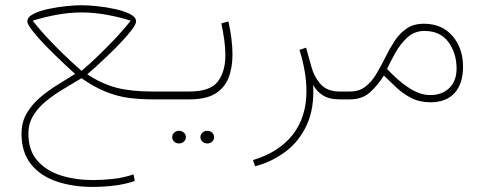

<svg xmlns="http://www.w3.org/2000/svg" viewBox="-20 -383 1867 740"><path d="M269.5 -98.1Q257.8 -108.4 235.6 -129.2Q213.4 -149.9 187.7 -175Q162.1 -200.2 138.7 -225.3Q115.2 -250.5 100.3 -270.8Q85.4 -291 85.4 -300.3Q85.4 -317.4 108.9 -329.3Q132.3 -341.3 167 -348.6Q201.7 -356 236.6 -359.4Q271.5 -362.8 294.4 -362.8Q317.4 -362.8 352.3 -359.4Q387.2 -356 422.1 -348.4Q457 -340.8 480.7 -329.1Q504.4 -317.4 504.4 -300.3Q504.4 -290 489 -269.5Q473.6 -249 449.7 -223.4Q425.8 -197.8 399.4 -172.4Q373 -147 350.6 -126.7Q328.1 -106.4 316.4 -96.7Q373.5 -59.1 429.7 -44.7Q485.8 -30.3 566.4 -30.3H595.2V0H566.4Q517.6 0 473.9 -6.1Q430.2 -12.2 386.7 -29.8Q343.3 -47.4 293.9 -81.5Q260.3 -61 224.4 -39.8Q188.5 -18.6 157.7 6.6Q127 31.7 108.2 62.5Q89.4 93.3 89.4 132.3Q89.4 196.3 123.8 235.8Q158.2 275.4 214.8 293.2Q271.5 311 338.4 311Q376 311 416 306.6Q456.1 302.2 494.6 289.1L499.5 314.5Q464.4 326.7 422.6 332Q380.9 337.4 335.9 337.4Q260.3 337.4 198.2 316.4Q136.2 295.4 99.6 250Q63 204.6 63 132.3Q63 86.4 84.2 51.5Q105.5 16.6 137.9 -10.3Q170.4 -37.1 205.8 -58.6Q241.2 -80.1 269.5 -98.1ZM294.4 -335Q245.1 -335 195.1 -325.4Q145 -315.9 106 -303.2Q141.1 -258.8 181.2 -217.5Q221.2 -176.3 252.9 -147.2Q284.7 -118.2 294.4 -109.9Q301.8 -115.7 322 -134Q342.3 -152.3 370.1 -179.4Q397.9 -206.5 428 -238.5Q458 -270.5 483.9 -303.2Q445.3 -315.9 394.8 -325.4Q344.2 -335 294.4 -335Z M575.7 -30.3H710Q790.5 -30.3 819.6 -68.8Q848.6 -107.4 848.6 -169.9Q848.6 -198.7 844.2 -230.2Q839.8 -261.7 833 -293L860.4 -300.3Q867.7 -267.6 871.8 -235.4Q876 -203.1 876 -173.3Q876 -121.6 860.6 -82.5Q845.2 -43.5 809.1 -21.7Q772.9 0 710.9 0H575.7ZM752.4 145.5Q752.4 135.7 760 128.4Q767.6 121.1 778.8 121.1Q790 121.1 797.6 128.2Q805.2 135.3 805.2 145.5Q805.2 155.8 797.6 162.8Q790 169.9 778.8 169.9Q767.6 169.9 760 162.6Q752.4 155.3 752.4 145.5ZM643.6 145.5Q643.6 135.7 651.1 128.4Q658.7 121.1 669.9 121.1Q681.2 121.1 688.7 128.2Q696.3 135.3 696.3 145.5Q696.3 155.8 688.7 162.8Q681.2 169.9 669.9 169.9Q658.7 169.9 651.1 162.6Q643.6 155.3 643.6 145.5Z M1288.1 0Q1248.5 0 1223.6 -16.1Q1198.7 -32.2 1187 -56.2Q1191.9 35.2 1162.1 99.1Q1132.3 163.1 1079.6 202.1Q1026.9 241.2 963.4 257.8L955.1 233.9Q1054.7 204.1 1107.9 136.5Q1161.1 68.8 1161.1 -31.7Q1161.1 -104.5 1134.3 -190.9L1159.7 -199.2L1179.7 -127.4Q1190.4 -86.9 1215.8 -58.6Q1241.2 -30.3 1288.1 -30.3H1316.9V0Z M1639.2 11.2Q1597.2 11.2 1564.9 -5.4Q1532.7 -22 1507.3 -46.1Q1481.9 -70.3 1459.5 -91.8Q1437 -55.7 1406.7 -27.8Q1376.5 0 1328.6 0H1299.3V-30.3H1328.6Q1364.3 -30.3 1388.4 -49.1Q1412.6 -67.9 1430.4 -97.7Q1448.2 -127.4 1464.6 -160.9Q1481 -194.3 1500.2 -224.1Q1519.5 -253.9 1546.6 -272.7Q1573.7 -291.5 1613.8 -291.5Q1683.6 -291.5 1724.1 -244.1Q1764.6 -196.8 1764.6 -126.5Q1764.6 -60.5 1732.2 -24.7Q1699.7 11.2 1639.2 11.2ZM1615.7 -263.7Q1577.6 -263.7 1550.3 -238.8Q1522.9 -213.9 1503.9 -179.7Q1484.9 -145.5 1471.7 -117.2Q1491.2 -96.7 1511 -78.9Q1530.8 -61 1550.8 -47.9Q1572.3 -33.2 1594 -24.9Q1615.7 -16.6 1638.2 -16.6Q1684.1 -16.6 1711.9 -43.9Q1739.7 -71.3 1739.7 -118.7Q1739.7 -178.2 1708.3 -220.9Q1676.8 -263.7 1615.7 -263.7Z"/></svg>

Font: Vazirmatn RD Thin
Style: Regular
Weight: 100
Designer: Saber Rastikerdar
Foundry: Saber Rastikerdar
Version: Version 32.102